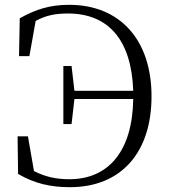

<svg xmlns="http://www.w3.org/2000/svg" viewBox="-20 -762 707 797"><path d="M243 -247H277L289 -351H533C530 -133 429 -18 268 -18C214 -18 167 -28 121 -52L96 -196H53L55 -40C124 0 190 15 270 15C484 15 609 -130 609 -362C609 -599 476 -742 267 -742C189 -742 129 -724 62 -686L59 -529H102L128 -675C168 -697 207 -706 262 -706C430 -706 526 -596 533 -385H289L277 -488H243Z"/></svg>

Font: Noto Serif HK Light
Style: Regular
Weight: 300
Designer: Ryoko NISHIZUKA 西塚涼子 (kana & ideographs); Frank Grießhammer (Latin, Greek & Cyrillic); Wenlong ZHANG 张文龙 (bopomofo); San
Foundry: Adobe
Version: Version 2.001;hotconv 1.1.0;makeotfexe 2.6.0